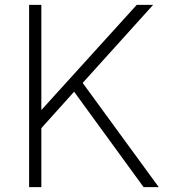

<svg xmlns="http://www.w3.org/2000/svg" viewBox="-20 -765 691 785"><path d="M99 0H149V-241L283 -390L567 0H629L318 -426L606 -745H539L149 -315V-745H99Z"/></svg>

Font: Plus Jakarta Sans ExtraLight
Style: Regular
Weight: 200
Designer: Gumpita Rahayu
Foundry: Tokotype
Version: Version 2.004; ttfautohint (v1.8.3)